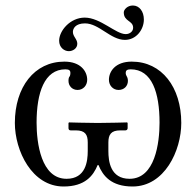

<svg xmlns="http://www.w3.org/2000/svg" viewBox="-20 -666 713 698"><path d="M288 -602C235 -602 195 -554 195 -518C195 -493 214 -480 230 -480C245 -480 261 -490 261 -507C261 -524 245 -533 245 -550C245 -562 254 -581 289 -581C340 -581 382 -521 434 -521C476 -521 503 -559 503 -595C503 -624 487 -646 463 -646C443 -646 430 -631 430 -621C430 -587 464 -592 464 -565C464 -552 452 -542 437 -542C401 -542 345 -602 288 -602ZM299 -148V-117C299 -80 292 -16 222 -16C129 -16 113 -147 113 -220C113 -328 141 -414 218 -414C232 -414 236 -409 236 -401C236 -396 235 -391 233 -388C230 -385 229 -379 229 -372C229 -353 243 -339 262 -339C282 -339 297 -355 297 -376C297 -406 274 -442 214 -442C105 -442 34 -349 34 -219C34 -118 96 12 211 12C289 12 319 -27 335 -66H338C354 -27 384 12 462 12C578 12 639 -118 639 -219C639 -349 568 -442 459 -442C399 -442 376 -406 376 -376C376 -355 391 -339 411 -339C431 -339 445 -353 445 -372C445 -379 443 -385 441 -388C439 -391 437 -396 437 -401C437 -409 441 -414 455 -414C533 -414 560 -328 560 -220C560 -147 544 -16 451 -16C381 -16 374 -80 374 -117V-148C374 -177 384 -192 417 -192H436C440 -192 444 -195 444 -200V-219L442 -221C442 -221 374 -219 335 -219C299 -219 231 -221 231 -221L229 -219V-200C229 -195 232 -192 237 -192H256C290 -192 299 -176 299 -148Z"/></svg>

Font: Libertinus Serif
Style: Regular
Weight: 400
Designer: Philipp H. Poll
Foundry: Khaled Hosny
Version: Version 6.2